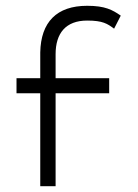

<svg xmlns="http://www.w3.org/2000/svg" viewBox="-20 -663 477 663"><path d="M37 -341H119V-20H172V-341H357V-393H172V-476C172 -548 207 -592 281 -592C335 -592 351 -581 374 -564L397 -609C368 -629 343 -643 281 -643C176 -643 121 -587 119 -482V-393H37Z"/></svg>

Font: Charger Sport
Style: ExLit
Weight: 200
Designer: Jasper
Foundry: Cannot Into Space Fonts
Version: Version 1.1